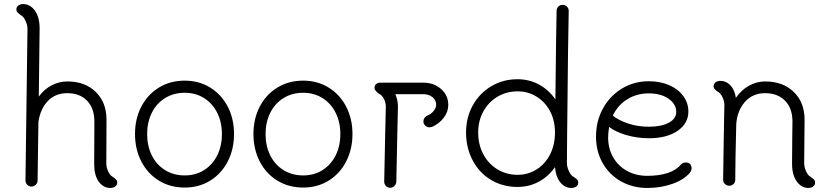

<svg xmlns="http://www.w3.org/2000/svg" viewBox="-20 -915 4094 950"><path d="M560 -12Q560 1 550 8Q540 15 526 15Q491 15 468.5 -16.5Q446 -48 446 -102L447 -314Q447 -379 411 -416.5Q375 -454 313 -454Q253 -454 216 -414.5Q179 -375 170 -311L166 -22Q166 -10 157 -1Q148 8 136 8Q123 8 114.5 -1Q106 -10 106 -22L116 -772Q116 -791 106.5 -811.5Q97 -832 86 -838Q74 -846 67.5 -852.5Q61 -859 61 -868Q61 -881 71 -888Q81 -895 94 -895Q129 -895 152.5 -862.5Q176 -830 176 -775Q176 -733 174 -603Q172 -497 172 -437Q198 -473 235 -492.5Q272 -512 313 -512Q401 -512 454 -460Q507 -408 507 -323L506 -106Q506 -87 515 -67.5Q524 -48 535 -42Q547 -34 553.5 -27.5Q560 -21 560 -12Z M648 -252Q648 -327 679 -387Q710 -447 766 -481.5Q822 -516 894 -516Q965 -516 1020.5 -481.5Q1076 -447 1107 -387Q1138 -327 1138 -252Q1138 -177 1107 -116.5Q1076 -56 1020.5 -21.5Q965 13 894 13Q822 13 766 -21.5Q710 -56 679 -116.5Q648 -177 648 -252ZM1078 -252Q1078 -310 1055 -356.5Q1032 -403 990 -429.5Q948 -456 894 -456Q839 -456 796.5 -429.5Q754 -403 731 -356.5Q708 -310 708 -252Q708 -193 731 -146.5Q754 -100 796.5 -73.5Q839 -47 894 -47Q948 -47 990 -73.5Q1032 -100 1055 -146.5Q1078 -193 1078 -252Z M1234 -252Q1234 -327 1265 -387Q1296 -447 1352 -481.5Q1408 -516 1480 -516Q1551 -516 1606.5 -481.5Q1662 -447 1693 -387Q1724 -327 1724 -252Q1724 -177 1693 -116.5Q1662 -56 1606.5 -21.5Q1551 13 1480 13Q1408 13 1352 -21.5Q1296 -56 1265 -116.5Q1234 -177 1234 -252ZM1664 -252Q1664 -310 1641 -356.5Q1618 -403 1576 -429.5Q1534 -456 1480 -456Q1425 -456 1382.5 -429.5Q1340 -403 1317 -356.5Q1294 -310 1294 -252Q1294 -193 1317 -146.5Q1340 -100 1382.5 -73.5Q1425 -47 1480 -47Q1534 -47 1576 -73.5Q1618 -100 1641 -146.5Q1664 -193 1664 -252Z M2198 -396Q2198 -361 2175 -331.5Q2152 -302 2117 -287Q2109 -285 2105 -285Q2093 -285 2084 -293.5Q2075 -302 2075 -314Q2075 -324 2080.5 -331.5Q2086 -339 2094 -343Q2111 -349 2124.5 -364.5Q2138 -380 2138 -396Q2138 -420 2119.5 -434.5Q2101 -449 2075 -449H1936Q1949 -420 1949 -388L1946 -258Q1941 -21 1941 -16Q1940 -4 1931.5 5Q1923 14 1911 14Q1898 14 1889.5 5Q1881 -4 1881 -16Q1881 -22 1886 -257L1889 -387Q1889 -408 1879.5 -426Q1870 -444 1857 -450Q1833 -466 1833 -481Q1833 -492 1841 -499Q1849 -506 1861 -506H2075Q2126 -506 2162 -475Q2198 -444 2198 -396Z M2841 -12Q2841 1 2831 8Q2821 15 2807 15Q2775 15 2752.5 -12.5Q2730 -40 2726 -88Q2694 -42 2646 -16Q2598 10 2541 10Q2468 10 2410 -24.5Q2352 -59 2319 -121Q2286 -183 2286 -260Q2286 -334 2319.5 -394Q2353 -454 2411 -488.5Q2469 -523 2541 -523Q2599 -523 2647.5 -496.5Q2696 -470 2728 -423Q2732 -785 2734 -861Q2734 -874 2742.5 -882.5Q2751 -891 2763 -891Q2776 -891 2785 -882.5Q2794 -874 2794 -861Q2791 -754 2786 -236L2785 -108Q2785 -90 2794.5 -69Q2804 -48 2815 -42Q2828 -34 2834.5 -27.5Q2841 -21 2841 -12ZM2726 -260Q2726 -318 2702 -364Q2678 -410 2635.5 -436.5Q2593 -463 2541 -463Q2486 -463 2441.5 -436.5Q2397 -410 2371.5 -363.5Q2346 -317 2346 -260Q2346 -199 2371.5 -151.5Q2397 -104 2441.5 -77Q2486 -50 2541 -50Q2593 -50 2635.5 -77Q2678 -104 2702 -151.5Q2726 -199 2726 -260Z M3402 -83Q3402 -72 3394 -61Q3365 -26 3307.5 -5.5Q3250 15 3183 15Q3111 15 3053 -17.5Q2995 -50 2962 -108Q2929 -166 2929 -239Q2929 -316 2963.5 -378.5Q2998 -441 3057.5 -477Q3117 -513 3190 -513Q3247 -513 3291.5 -493.5Q3336 -474 3361 -439.5Q3386 -405 3386 -363Q3386 -304 3332.5 -267.5Q3279 -231 3191 -231Q3133 -231 3079.5 -246.5Q3026 -262 2994 -287Q2989 -259 2989 -235Q2989 -180 3014 -136.5Q3039 -93 3083 -69Q3127 -45 3183 -45Q3242 -45 3285 -59.5Q3328 -74 3350 -102Q3359 -111 3374 -111Q3387 -111 3394.5 -103Q3402 -95 3402 -83ZM3012 -343Q3040 -320 3087.5 -304Q3135 -288 3191 -288Q3253 -288 3289.5 -308Q3326 -328 3326 -361Q3326 -400 3288 -426.5Q3250 -453 3190 -453Q3131 -453 3084 -424Q3037 -395 3012 -343Z M4013 -12Q4013 1 4003 8Q3993 15 3980 15Q3945 15 3922 -17.5Q3899 -50 3899 -105L3900 -236Q3901 -267 3901 -314Q3901 -379 3864.5 -416.5Q3828 -454 3766 -454Q3704 -454 3666 -411Q3628 -368 3623 -302V-303Q3618 -108 3618 -26Q3618 -12 3609 -4Q3600 4 3589 4Q3577 4 3567.5 -4Q3558 -12 3558 -26L3561 -228L3564 -392Q3565 -411 3556 -431.5Q3547 -452 3536 -458Q3524 -466 3517.5 -472.5Q3511 -479 3511 -488Q3511 -501 3521 -508Q3531 -515 3544 -515Q3573 -515 3594 -493Q3615 -471 3621 -431Q3648 -470 3686 -491Q3724 -512 3766 -512Q3854 -512 3907.5 -460Q3961 -408 3961 -323L3959 -108Q3959 -89 3968 -68.5Q3977 -48 3988 -42Q4000 -34 4006.5 -27.5Q4013 -21 4013 -12Z"/></svg>

Font: Tsukimi Rounded
Style: Regular
Weight: 400
Designer: Takashi Funayama
Foundry: Takashi Funayama
Version: Version 1.032; ttfautohint (v1.8.3)